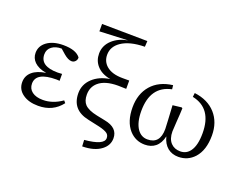

<svg xmlns="http://www.w3.org/2000/svg" viewBox="-143 -1064 1960 1546"><g transform="rotate(20 837.0 -291.5)"><path d="M230.5 13.7Q149.4 13.7 98.6 -22.5Q45.9 -59.6 45.9 -123Q45.9 -176.8 86.4 -211.9Q127 -247.1 202.1 -257.8Q134.8 -268.6 98.6 -303.7Q66.4 -335.9 66.4 -380.9Q66.4 -439.5 116.2 -476.6Q168.9 -515.6 256.8 -515.6Q365.2 -515.6 404.3 -463.9Q406.2 -445.3 393.6 -430.7Q380.9 -416 361.3 -416Q332 -416 293 -449.2L252.9 -484.4H251Q201.2 -484.4 169.9 -460.9Q136.7 -436.5 136.7 -393.6Q136.7 -292 288.1 -292Q303.7 -292 325.2 -293.9V-234.4Q322.3 -234.4 318.4 -235.4Q302.7 -236.3 297.9 -236.3Q124 -236.3 124 -138.7Q124 -94.7 157.7 -69.3Q191.4 -43.9 251 -43.9Q335 -43.9 414.1 -99.6L429.7 -81.1Q357.4 13.7 230.5 13.7Z M676.8 199.2 673.8 144.5Q839.8 129.9 839.8 69.3Q839.8 44.9 823.2 31.2Q802.7 14.6 749 2L650.4 -19.5Q501 -50.8 501 -194.3Q501 -268.6 556.6 -321.3Q612.3 -374 704.1 -387.7Q626 -401.4 585.9 -448.2Q548.8 -490.2 548.8 -550.8Q548.8 -620.1 603.5 -669.9Q653.3 -714.8 731.4 -729.5L490.2 -718.8V-782.2L879.9 -777.3L877 -727.5Q747.1 -725.6 676.8 -676.8Q613.3 -632.8 613.3 -563.5Q613.3 -506.8 654.3 -470.7Q702.1 -428.7 793.9 -428.7H851.6V-357.4Q810.5 -359.4 782.2 -359.4Q669.9 -359.4 615.2 -311.5Q569.3 -271.5 569.3 -206.1Q569.3 -152.3 596.7 -123Q627.9 -90.8 703.1 -75.2L775.4 -60.5Q891.6 -39.1 891.6 52.7Q891.6 113.3 838.9 153.3Q780.3 198.2 676.8 199.2Z M1144.5 13.7Q1064.5 13.7 1010.7 -45.9Q950.2 -114.3 950.2 -236.3Q950.2 -351.6 1014.6 -425.8Q1079.1 -500 1196.3 -514.6L1200.2 -480.5Q1026.4 -444.3 1026.4 -232.4Q1026.4 -133.8 1063.5 -80.1Q1096.7 -33.2 1150.4 -33.2Q1257.8 -33.2 1257.8 -161.1Q1257.8 -182.6 1253.9 -243.2Q1249 -316.4 1247.1 -361.3L1322.3 -370.1L1330.1 -365.2Q1329.1 -325.2 1323.2 -246.1Q1318.4 -182.6 1318.4 -163.1Q1318.4 -99.6 1350.6 -65.4Q1380.9 -33.2 1431.6 -33.2Q1484.4 -33.2 1515.6 -77.1Q1551.8 -127.9 1551.8 -231.4Q1551.8 -444.3 1377.9 -480.5L1381.8 -514.6Q1498 -500 1563.5 -426.8Q1628.9 -353.5 1628.9 -240.2Q1628.9 -114.3 1567.4 -45.9Q1512.7 13.7 1431.6 13.7Q1377.9 13.7 1339.8 -16.6Q1300.8 -48.8 1286.1 -108.4Q1272.5 -46.9 1234.4 -15.6Q1198.2 13.7 1144.5 13.7Z"/></g></svg>

Font: Bpmf Zihi Box R
Style: R
Weight: 400
Foundry: But Ko
Version: Version 1.320